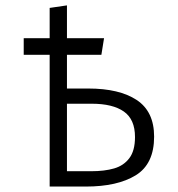

<svg xmlns="http://www.w3.org/2000/svg" viewBox="-20 -686 655 706"><path d="M226.2 -666.2V-545.6H362.6L352.8 -484.6H226.2V-360.5H304.6Q419 -360.5 482.8 -318.2Q546.7 -275.9 546.7 -183.6Q546.7 -83.1 479.2 -41.5Q411.8 0 295.4 0H162.6V-484.6H67.2V-545.6H162.6V-656.9ZM226.2 -304.6V-56.4H314.9Q364.6 -56.4 399.7 -66.7Q434.9 -76.9 455.6 -104.4Q476.4 -131.8 476.4 -182.1Q476.4 -247.2 435.4 -275.9Q394.4 -304.6 317.4 -304.6Z"/></svg>

Font: Fira Code Fixed Light
Style: Regular
Weight: 300
Monospace: yes
Designer: Carrois Corporate, Edenspiekermann AG, Nikita Prokopov
Foundry: Carrois Corporate, Edenspiekermann AG, Nikita Prokopov
Version: Version 5.002